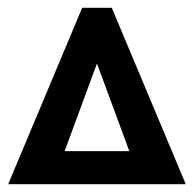

<svg xmlns="http://www.w3.org/2000/svg" viewBox="-20 -473 502 493"><path d="M1 0H457L267 -453H191ZM146 -85 229 -310 312 -85Z"/></svg>

Font: Rabbid Highway Sign II Hop
Style: Regular
Weight: 400
Foundry: Cannot Into Space Fonts
Version: Version 0.277